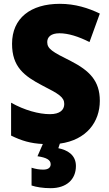

<svg xmlns="http://www.w3.org/2000/svg" viewBox="-20 -744 572 1004"><path d="M377 124C377 65 331 40 285 31L293 7C433 -12 502 -107 502 -217C502 -322 447 -375 350 -425C253 -473 227 -489 227 -524C227 -550 246 -570 291 -570C337 -570 391 -553 448 -524L502 -673C442 -702 373 -724 293 -724C140 -724 43 -649 43 -515C43 -395 105 -347 203 -296C290 -252 316 -235 316 -200C316 -169 293 -147 241 -147C183 -147 107 -168 38 -207V-35C93 -8 140 6 204 9L176 73C223 80 245 92 245 115C245 133 231 143 206 143C187 143 167 140 145 133V226C169 234 204 240 245 240C327 240 377 195 377 124Z"/></svg>

Font: Noto Sans Arabic SemCond Blk
Style: Regular
Weight: 900
Width: 4
Designer: Monotype Design Team, Nadine Chahine, Nizar Qandah and Khaled Hosny
Foundry: Monotype Imaging Inc.
Version: Version 2.012